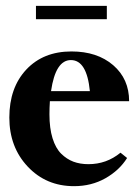

<svg xmlns="http://www.w3.org/2000/svg" viewBox="-20 -621 475 652"><path d="M102.1 -555.7V-601.1H342.8V-555.7ZM231.4 11.2Q136.7 11.2 74.2 -55.2Q11.7 -121.6 11.7 -221.7Q11.7 -323.2 69.3 -384.8Q127 -446.3 222.7 -446.3Q310.1 -446.3 364.3 -399.7Q418.5 -353 418.5 -277.3H149.4Q147.9 -254.4 147.9 -232.9Q147.9 -185.5 158.4 -151.6Q168.9 -117.7 187.7 -99.1Q206.5 -80.6 229.2 -72Q252 -63.5 280.3 -63.5Q341.8 -63.5 389.2 -102.5L411.6 -84.5Q385.3 -42.5 337.9 -15.6Q290.5 11.2 231.4 11.2ZM220.7 -417Q168.5 -417 153.3 -311.5H285.2Q274.9 -417 220.7 -417Z"/></svg>

Font: Elstob Grade
Style: Regular
Weight: 400
Designer: Peter S. Baker
Version: Version 1.015